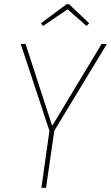

<svg xmlns="http://www.w3.org/2000/svg" viewBox="-20 -889 526 909"><path d="M486 -681 237 -270 198 0H176L214 -270L78 -681H101L227 -293L461 -681ZM184 -766 174 -779 295 -869H307L402 -779L390 -766L300 -845Z"/></svg>

Font: Fira Sans Condensed Thin
Style: Italic
Weight: 250
Width: 3
Italic angle: -8°
Designer: Carrois Corporate & Edenspiekermann AG
Foundry: Carrois Corporate GbR & Edenspiekermann AG
Version: Version 4.203